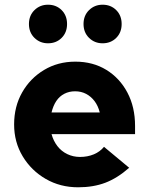

<svg xmlns="http://www.w3.org/2000/svg" viewBox="-20 -786 632 816"><path d="M312 10Q236 10 174.5 -25.5Q113 -61 76.5 -121.5Q40 -182 40 -257Q40 -333 74 -393Q108 -453 167 -488.5Q226 -524 300 -524Q375 -524 432 -489Q489 -454 521.5 -392.5Q554 -331 554 -251V-216H199Q207 -187 224 -165Q241 -143 266 -131Q291 -119 320 -119Q352 -119 378.5 -130Q405 -141 422 -162L529 -73Q479 -29 428 -9.5Q377 10 312 10ZM199 -308H404Q397 -336 382 -356Q367 -376 346 -387Q325 -398 299 -398Q274 -398 253.5 -387.5Q233 -377 219.5 -357Q206 -337 199 -308ZM184 -602Q150 -602 126.5 -625Q103 -648 103 -684Q103 -720 126.5 -743Q150 -766 184 -766Q219 -766 242 -743Q265 -720 265 -684Q265 -648 242 -625Q219 -602 184 -602ZM416 -602Q382 -602 358.5 -625Q335 -648 335 -684Q335 -720 358.5 -743Q382 -766 416 -766Q451 -766 474 -743Q497 -720 497 -684Q497 -648 474 -625Q451 -602 416 -602Z"/></svg>

Font: Red Hat Text
Style: Bold
Weight: 700
Designer: Pentagram, MCKL
Foundry: MCKL
Version: Version 1.030